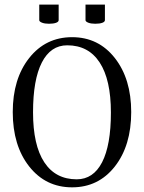

<svg xmlns="http://www.w3.org/2000/svg" viewBox="-20 -803 623 831"><path d="M350.1 -783.2H434.1V-715.8Q434.1 -708.5 422.6 -704.3Q411.1 -700.2 392.1 -700.2Q374 -700.2 362.1 -704.8Q350.1 -709.5 350.1 -715.8ZM149.9 -783.2H233.9V-715.8Q233.9 -708.5 222.4 -704.3Q210.9 -700.2 191.9 -700.2Q173.8 -700.2 161.9 -704.8Q149.9 -709.5 149.9 -715.8ZM271 -606.9Q199.2 -606.9 161.1 -532.5Q123 -458 123 -316.9Q123 -174.8 171.6 -100.8Q220.2 -26.9 312 -26.9Q383.8 -26.9 421.9 -100.8Q460 -174.8 460 -315.9Q460 -458 411.4 -532.5Q362.8 -606.9 271 -606.9ZM547.9 -317.9Q547.9 -172.9 477.1 -82.5Q406.2 7.8 292 7.8Q177.7 7.8 106.4 -82.5Q35.2 -172.9 35.2 -317.9Q35.2 -461.9 106.4 -552Q177.7 -642.1 292 -642.1Q406.2 -642.1 477.1 -551.8Q547.9 -461.4 547.9 -317.9Z"/></svg>

Font: Resagokr
Style: Regular
Weight: 500
Designer: gluk
Foundry: gluk
Version: Version 0.95